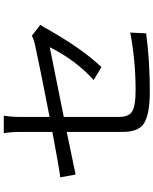

<svg xmlns="http://www.w3.org/2000/svg" viewBox="84 -898 831 1040"><g transform="rotate(-90 500.0 -377.5)"><path d="M587 -286Q695 -384 765 -524Q732 -518 387 -448V-150Q387 -97 415 -79Q444 -59 532 -59Q691 -59 844 -88L840 -2Q692 18 526 18Q394 18 346 -18Q306 -49 306 -129V-432L75 -384L60 -467Q122 -475 306 -510V-681Q306 -732 299 -773H394Q387 -732 387 -681V-525Q631 -572 774 -603Q810 -611 827 -621L886 -575Q870 -552 862 -535Q754 -345 657 -244Z"/></g></svg>

Font: 思源黑体R
Style: Regular
Weight: 400
Designer: Ryoko NISHIZUKA  (kana & ideographs); Paul D. Hunt (Latin, Greek & Cyrillic); Wenlong ZHANG  (bopomofo); Sandoll Communi
Foundry: Adobe Systems Incorporated
Version: Version 1.00 June 24, 2014, initial release